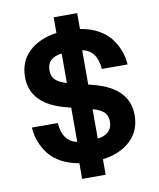

<svg xmlns="http://www.w3.org/2000/svg" viewBox="-92 -835 821 989"><g transform="rotate(-10 319.0 -340.5)"><path d="M256.8 82V0Q205.1 -8.3 165 -30Q125 -51.8 100.8 -82.5Q76.7 -113.3 63.5 -148.4Q50.3 -183.6 47.9 -223.1H183.1Q190.4 -125.5 265.1 -109.9V-289.1L243.2 -294.9Q58.1 -341.3 58.1 -484.9Q58.1 -566.4 111.6 -617.2Q165 -668 256.8 -681.2V-763.2H379.9V-680.2Q431.6 -672.4 471.7 -650.6Q511.7 -628.9 535.9 -598.1Q560.1 -567.4 573.5 -532.2Q586.9 -497.1 589.8 -458H455.1Q447.8 -555.7 372.1 -570.8V-391.1L396 -384.8Q580.1 -338.4 580.1 -194.8Q580.1 -113.3 526.1 -62.3Q472.2 -11.2 379.9 1V82ZM188 -497.1Q188 -464.8 207.3 -446.8Q226.6 -428.7 265.1 -418V-571.8Q229.5 -568.8 208.7 -550Q188 -531.2 188 -497.1ZM372.1 -108.9Q406.7 -111.8 428 -131.1Q449.2 -150.4 449.2 -184.1Q449.2 -215.8 429.9 -233.9Q410.6 -252 372.1 -262.2Z"/></g></svg>

Font: TASA Orbiter Text
Style: Bold
Weight: 700
Designer: Weizhong Zhang
Version: Version 1.000;Glyphs 3.1.2 (3151)